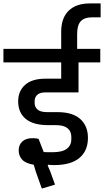

<svg xmlns="http://www.w3.org/2000/svg" viewBox="-40 -983 607 1120"><path d="M168 16 157 -22Q109 -30 89 -52Q69 -74 69 -106Q69 -138 90 -157.5Q111 -177 150 -177Q161 -177 169 -176Q177 -175 185 -173L215 -96Q230 -95 243 -95Q256 -95 266 -95Q323 -95 349.5 -115Q376 -135 376 -170V-185Q376 -217 354 -235Q332 -253 287 -253H241Q154 -253 110 -289.5Q66 -326 66 -392Q66 -452 106.5 -488Q147 -524 225 -524H317V-619H-20V-698H317V-798Q317 -878 360.5 -920.5Q404 -963 484 -963H547V-882H499Q452 -882 431 -859Q410 -836 410 -785V-698H545V-619H418V-444H224Q192 -444 177 -429.5Q162 -415 162 -392V-383Q162 -358 179.5 -343.5Q197 -329 234 -329H294Q384 -329 428.5 -288.5Q473 -248 473 -179Q473 -103 423 -61.5Q373 -20 276 -20Q267 -20 259 -20.5Q251 -21 241 -22L238 -18L252 14L281 94L204 117Z"/></svg>

Font: IBM Plex Sans Devanagari Medium
Style: Regular
Weight: 500
Designer: Mike Abbink, Paul van der Laan, Pieter van Rosmalen, Erin McLaughlin
Foundry: Bold Monday
Version: Version 1.1